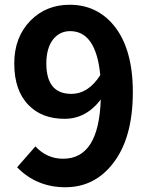

<svg xmlns="http://www.w3.org/2000/svg" viewBox="-20 -774 629 808"><path d="M402 -458Q384 -643 275 -643Q232 -643 204 -609Q175 -572 175 -507Q175 -379 280 -379Q352 -379 402 -458ZM129 -158Q177 -106 246 -106Q396 -106 404 -355Q342 -274 252 -274Q156 -274 100 -332Q40 -393 40 -507Q40 -618 109 -688Q175 -754 273 -754Q387 -754 459 -667Q539 -569 539 -387Q539 -189 452 -82Q375 14 255 14Q134 14 52 -70Z"/></svg>

Font: KaiGen Gothic SC Bold
Style: Bold
Weight: 700
Designer: Ryoko NISHIZUKA Ë•øÂ°öÊ∂ºÂ≠ê (kana & ideographs); Paul D. Hunt (Latin, Greek & Cyrillic); Wenlong ZHANG Âº†ÊñáÈæô (bopom
Version: Version 1.001 October 10, 2014